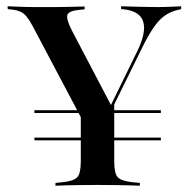

<svg xmlns="http://www.w3.org/2000/svg" viewBox="-20 -591 602 611"><path d="M89.5 -144.4V-153.2H491.9V-144.4ZM89.5 -231.5V-240.3H266.1L271.8 -231.5ZM332.3 -231.5 337.9 -240.3H491.9V-231.5ZM267.7 -160.5 83.9 -508.1Q73.4 -527.4 64.5 -538.3Q55.6 -549.2 44.4 -554Q33.1 -558.9 17.7 -560.5L4.8 -562.1L4 -571Q21 -570.2 45.2 -569.4Q69.4 -568.5 100 -568.5H107.3H114.5Q136.3 -568.5 156.5 -568.5Q176.6 -568.5 194 -569Q211.3 -569.4 225 -569.8Q238.7 -570.2 249.2 -570.2V-561.3L232.3 -559.7Q200 -556.5 194.8 -544.4Q189.5 -532.3 208.1 -495.2L337.1 -249.2L323.4 -237.1L416.1 -426.6Q446 -487.1 435.9 -521.4Q425.8 -555.6 374.2 -561.3L365.3 -562.1V-571Q395.2 -570.2 424.2 -569.4Q453.2 -568.5 477.4 -568.5Q502.4 -568.5 521 -569.4Q539.5 -570.2 556.5 -571V-562.1L546.8 -559.7Q525 -554.8 506.5 -542.7Q487.9 -530.6 469.8 -504.8Q451.6 -479 429 -432.3L295.2 -160.5ZM283.1 -2.4Q256.5 -2.4 232.7 -2Q208.9 -1.6 189.1 -1.2Q169.4 -0.8 156.5 0V-8.9L180.6 -11.3Q216.1 -15.3 226.6 -27.8Q237.1 -40.3 237.1 -78.2V-250.8L299.2 -191.9L343.5 -266.1V-78.2Q343.5 -40.3 354 -27.8Q364.5 -15.3 400 -11.3L425 -8.9V0Q411.3 -0.8 391.9 -1.2Q372.6 -1.6 348.4 -2Q324.2 -2.4 298.4 -2.4H290.3Z"/></svg>

Font: Playfair 144pt SemiCondensed SemiBold
Style: Regular
Weight: 600
Width: 4
Designer: Claus Eggers Sørensen
Foundry: Claus Eggers Sørensen
Version: Version 2.203